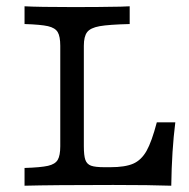

<svg xmlns="http://www.w3.org/2000/svg" viewBox="-20 -591 600 611"><path d="M171.8 -125.8V-445.2Q171.8 -475 163.7 -488.7Q155.6 -502.4 132.7 -507.7Q109.7 -512.9 58.1 -514.5V-571Q103.2 -568.5 209.7 -568.5Q300.8 -568.5 333.9 -569.4Q363.7 -569.4 392.7 -571V-514.5Q326.6 -512.9 297.2 -507.7Q267.7 -502.4 257.3 -488.7Q246.8 -475 246.8 -445.2V-125.8Q246.8 -96 251.6 -82.3Q256.5 -68.5 269.8 -63.7Q283.1 -58.9 312.1 -58.9H330.6Q378.2 -58.9 404 -70.2Q429.8 -81.5 446.4 -110.9Q462.9 -140.3 479 -201.6H537.9Q526.6 -112.9 525 0Q458.9 -2.4 340.3 -2.4Q147.6 -2.4 58.1 0V-56.5Q109.7 -58.1 132.7 -63.3Q155.6 -68.5 163.7 -82.3Q171.8 -96 171.8 -125.8Z"/></svg>

Font: Playfair Micro SmCond SmLight
Style: Regular
Weight: 360
Width: 4
Designer: Claus Eggers Sørensen
Foundry: Claus Eggers Sørensen
Version: Version 2.100;Glyphs 3.2 (3219)